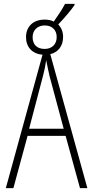

<svg xmlns="http://www.w3.org/2000/svg" viewBox="-20 -969 470 989"><path d="M239 -690C280 -700 305 -732 305 -779C305 -805 296 -827 280 -843C314 -879 345 -915 364 -943V-949H315C300 -920 282 -894 257 -858C243 -865 228 -868 210 -868C151 -868 114 -832 114 -778C114 -726 146 -692 199 -687L10 0H49L122 -269H318L392 0H430ZM148 -778C148 -813 173 -838 210 -838C250 -838 272 -813 272 -778C272 -740 247 -717 210 -717C170 -717 148 -740 148 -778ZM130 -306 202 -580C209 -606 214 -632 218 -659C223 -630 230 -603 235 -578L308 -306Z"/></svg>

Font: Kathrein 37 Thin Condensed
Style: Regular
Weight: 250
Width: 3
Designer: Lazydogs Typefoundry, based on Open Sans by Ascender Corporation
Foundry: Lazydogs Typefoundry
Version: Version 1.003;PS 001.003;hotconv 1.0.88;makeotf.lib2.5.64775